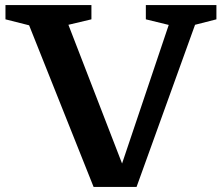

<svg xmlns="http://www.w3.org/2000/svg" viewBox="-20 -727 882 755"><path d="M94.5 -627.5 1.5 -651V-707H339.5V-651L249 -629.5L460 -84L643.5 -629L553.5 -651V-707H831V-651L747 -629.5L517 8H348Z"/></svg>

Font: Newsreader Caption Medium
Style: Regular
Weight: 500
Designer: Hugues Gentile
Foundry: Production Type
Version: Version 1.001